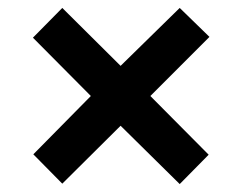

<svg xmlns="http://www.w3.org/2000/svg" viewBox="-20 -646 612 484"><path d="M433 -626 284 -480 137 -626 63 -551 209 -404 64 -257 137 -183 284 -329 433 -182 506 -256 359 -404 508 -553Z"/></svg>

Font: Noto Sans Tamil UI
Style: Bold
Weight: 700
Designer: Jelle Bosma - Monotype Design Team
Foundry: Monotype Imaging Inc.
Version: Version 2.004